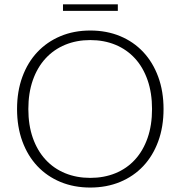

<svg xmlns="http://www.w3.org/2000/svg" viewBox="-20 -856 832 884"><path d="M733 -354Q733 -272 708.5 -205.2Q684 -138.5 639.5 -91.2Q595 -44 532.8 -18.2Q470.5 7.5 395.5 7.5Q320.5 7.5 258.5 -18.2Q196.5 -44 152 -91.2Q107.5 -138.5 83 -205.2Q58.5 -272 58.5 -354Q58.5 -435.5 83 -502.2Q107.5 -569 152 -616.2Q196.5 -663.5 258.5 -689.5Q320.5 -715.5 395.5 -715.5Q470.5 -715.5 532.8 -689.8Q595 -664 639.5 -616.5Q684 -569 708.5 -502.2Q733 -435.5 733 -354ZM680 -354Q680 -428 659.5 -487Q639 -546 601.5 -587Q564 -628 511.5 -649.8Q459 -671.5 395.5 -671.5Q332.5 -671.5 280 -649.8Q227.5 -628 189.8 -587Q152 -546 131.2 -487Q110.5 -428 110.5 -354Q110.5 -279.5 131.2 -220.8Q152 -162 189.8 -121Q227.5 -80 280 -58.5Q332.5 -37 395.5 -37Q459 -37 511.5 -58.5Q564 -80 601.5 -121Q639 -162 659.5 -220.8Q680 -279.5 680 -354ZM270 -836H522.5V-806H270Z"/></svg>

Font: Lato 2
Style: Regular
Weight: 300
Designer: Lukasz Dziedzic with Adam Twardoch and Botio Nikoltchev
Foundry: tyPoland Lukasz Dziedzic
Version: Version 2.015; 2015-08-06; http://www.latofonts.com/